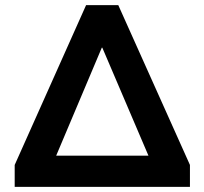

<svg xmlns="http://www.w3.org/2000/svg" viewBox="-20 -725 793 745"><path d="M37 0V-85L314 -705H439L717 -85V0ZM375 -540 198 -121H556L377 -540Z"/></svg>

Font: Nunito Sans ExtraBold
Style: Regular
Weight: 800
Designer: Vernon Adams
Foundry: Vernon Adams
Version: Version 3.101; ttfautohint (v1.8.4.7-5d5b);gftools[0.9.27]